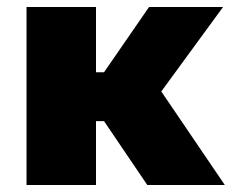

<svg xmlns="http://www.w3.org/2000/svg" viewBox="-20 -530 670 550"><path d="M56 0V-510H255V-323H278L407 -510H619L442 -268L624 0H402L278 -183H255V0Z"/></svg>

Font: Saira SemiExpanded ExtraBold
Style: Regular
Weight: 800
Width: 6
Designer: Hector Gatti with collaboration of the Omnibus-Type team
Foundry: Omnibus-Type
Version: Version 1.101